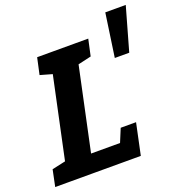

<svg xmlns="http://www.w3.org/2000/svg" viewBox="-180 -882 942 999"><g transform="rotate(-20 290.5 -382.5)"><path d="M170 0H27L169 -667H312ZM27 0 48 -100H451.3L430.3 0ZM99 -667H179L173 -548.7L79 -575.3ZM467 -173.3 430.3 0H310.3L382 -173.3ZM-43.7 0 -24.7 -91.7 81 -115 36.3 0ZM220 -542.7 302 -667H382L362 -575.3ZM512 -765H625.3L557.3 -525H477.3Z"/></g></svg>

Font: Epunda Slab Light
Style: Italic
Weight: 300
Italic angle: -12°
Designer: Simon Atzbach
Foundry: typofactur
Version: Version 1.102